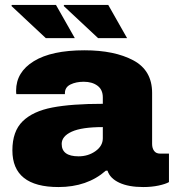

<svg xmlns="http://www.w3.org/2000/svg" viewBox="-20 -743 707 775"><path d="M30 -136Q30 -213 71.5 -253.5Q113 -294 191 -309Q269 -324 395 -324V-350Q395 -381 373.5 -397Q352 -413 318 -413Q287 -413 264.5 -402Q242 -391 242 -367V-363H46Q45 -368 45 -377Q45 -452 116.5 -496Q188 -540 321 -540Q442 -540 518 -499.5Q594 -459 594 -368V-162Q594 -145 602 -134Q610 -123 626 -123H662V-8Q648 0 620 6Q592 12 558 12Q499 12 461.5 -5.5Q424 -23 414 -54H407Q332 12 216 12Q30 12 30 -136ZM395 -185V-230Q310 -230 269.5 -211.5Q229 -193 229 -162Q229 -112 297 -112Q336 -112 365.5 -133Q395 -154 395 -185ZM26 -719 28 -723H206L282 -589H165ZM237 -719 239 -723H417L493 -589H376Z"/></svg>

Font: Archivo Black
Style: Regular
Weight: 400
Designer: Hector Gatti
Foundry: Omnibus-Type
Version: Version 1.101; ttfautohint (v1.8)